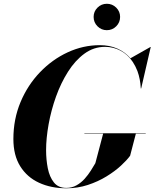

<svg xmlns="http://www.w3.org/2000/svg" viewBox="-20 -1003 831 1033"><path d="M483.7 -912Q483.7 -941.2 504.6 -962Q525.5 -982.7 554.8 -982.7Q584.4 -982.7 605.3 -962Q626.2 -941.2 626.2 -912Q626.2 -882.4 605.3 -861.5Q584.4 -840.6 554.8 -840.6Q525.5 -840.6 504.6 -861.5Q483.7 -882.4 483.7 -912ZM434 -286H764V-284H711L680 -165Q663 -141.5 630.5 -111.5Q598 -81.5 552.8 -53.8Q507.5 -26 452.8 -8Q398 10 337 10Q254.5 10 190 -19.8Q125.5 -49.5 88.8 -108.5Q52 -167.5 52 -255Q52 -362 90.5 -453.8Q129 -545.5 195 -614.2Q261 -683 344.2 -721.5Q427.5 -760 517 -760Q569 -760 610.8 -741.8Q652.5 -723.5 682 -689.5L789 -750H791L739.5 -527H737.5Q735 -578 719.5 -620.5Q709 -647.5 694.5 -669.5Q668 -709.5 628.8 -730.2Q589.5 -751 545 -751Q484.5 -751 434.5 -714.5Q384.5 -678 346 -617.2Q307.5 -556.5 281.2 -483Q255 -409.5 241.5 -334.2Q228 -259 228 -195Q228 -144 237.2 -97.5Q246.5 -51 270 -21.5Q293.5 8 336.5 8Q367 8 391.8 -6Q416.5 -20 435.5 -41.2Q454.5 -62.5 468.8 -85.2Q483 -108 493 -125L535 -284H434Z"/></svg>

Font: Bodoni* 96
Style: Bold Italic
Weight: 700
Italic angle: -13°
Version: Version 2.2